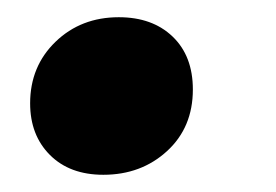

<svg xmlns="http://www.w3.org/2000/svg" viewBox="-20 -190 320 223"><path d="M15 -70Q15 -113 44.5 -141.5Q74 -170 118 -170Q157 -170 180.5 -147.5Q204 -125 204 -86Q204 -42 174 -14.5Q144 13 100 13Q61 13 38 -10Q15 -33 15 -70Z"/></svg>

Font: Bitter Pro ExtraBold
Style: Italic
Weight: 800
Italic angle: -9°
Designer: Sol Matas, and Bitter project Authors
Foundry: Sol Matas
Version: Version 1.010